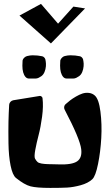

<svg xmlns="http://www.w3.org/2000/svg" viewBox="-20 -944 557 972"><path d="M410.6 -901.4 237.8 -724.1 78.6 -865.2 187.5 -924.3 273.9 -824.2 351.6 -910.6ZM209.5 -644Q211.9 -633.8 212.6 -621.6Q213.4 -609.4 210 -593.8Q206.5 -578.1 198.2 -566.9Q193.4 -561 189 -558.1L175.8 -550.3Q168 -546.4 160.2 -546.4H127.9H127Q116.2 -546.4 108.9 -554.7Q93.3 -573.2 93.3 -611.8L94.2 -635.3Q94.2 -638.7 94.7 -639.6Q96.7 -646.5 103.5 -652.6Q110.4 -658.7 117.2 -660.2Q132.8 -664.1 145 -664.1Q171.4 -664.1 193.4 -659.2Q198.7 -658.2 203.4 -653.6Q208 -648.9 209.5 -644ZM400.4 -644Q402.8 -633.8 403.6 -621.6Q404.3 -609.4 400.9 -593.8Q397.5 -578.1 389.2 -566.9Q384.3 -561 379.9 -558.1L366.7 -550.3Q358.9 -546.4 351.1 -546.4H318.8H317.9Q307.1 -546.4 299.8 -554.7Q284.2 -573.2 284.2 -611.8L285.2 -635.7Q285.2 -638.7 285.6 -639.6Q288.1 -646.5 294.4 -652.6Q300.8 -658.7 307.6 -660.2Q323.2 -664.1 335.9 -664.1Q362.3 -664.1 384.3 -659.2Q389.6 -658.2 394.3 -653.6Q398.9 -648.9 400.4 -644ZM47.4 -436.5 179.2 -458Q179.7 -458 180.7 -458.3Q181.6 -458.5 181.6 -458.5Q186.5 -458.5 190.7 -455.1Q194.8 -451.7 195.3 -446.8Q200.2 -406.2 193.1 -353.3Q186 -300.3 175.5 -260.3Q165 -220.2 158.7 -185.8Q152.3 -151.4 157.2 -141.1Q160.2 -135.3 163.6 -131.1Q167 -127 170.2 -123.8Q173.3 -120.6 179.7 -118.9Q186 -117.2 190.4 -116Q194.8 -114.7 205.8 -114Q216.8 -113.3 224.1 -113Q231.4 -112.8 248.8 -112.5Q266.1 -112.3 278.3 -111.8Q344.2 -109.4 370.4 -127.2Q396.5 -145 391.1 -189Q384.8 -241.2 307.6 -388.2Q304.7 -394 304.7 -399.4Q304.7 -410.2 312.5 -417Q323.2 -426.8 335 -435.8Q346.7 -444.8 364.3 -455.1Q381.8 -465.3 397.5 -470.5Q413.1 -475.6 430.2 -473.6Q447.3 -471.7 460 -460.4Q480.5 -442.4 488.5 -378.7Q496.6 -314.9 492.7 -245.1Q488.8 -175.3 476.3 -113.8Q463.9 -52.2 447.3 -36.6Q425.8 -16.6 388.4 -6.3Q351.1 3.9 319.8 5.6Q288.6 7.3 234.4 7.3Q165.5 7.3 134.5 -0.7Q103.5 -8.8 61 -43Q43.5 -57.1 33.7 -105.2Q23.9 -153.3 22.9 -218.5Q22 -283.7 22.9 -327.6Q23.9 -371.6 26.4 -413.6Q26.9 -421.9 33 -428.5Q39.1 -435.1 47.4 -436.5Z"/></svg>

Font: Some Time Later
Style: Regular
Weight: 400
Version: Version 003.300